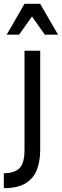

<svg xmlns="http://www.w3.org/2000/svg" viewBox="-40 -760 323 1003"><path d="M-20 223V145Q33 145 60.5 120Q88 95 88 23V-495H170V23Q170 81 153 126Q136 171 94.5 197Q53 223 -20 223ZM194 -579 127 -674 60 -579H-5L88 -740H170L263 -579Z"/></svg>

Font: Inria Sans
Style: Regular
Weight: 400
Designer: Black Foundry Team
Foundry: Black Foundry
Version: Version 1.2; ttfautohint (v1.8.3)